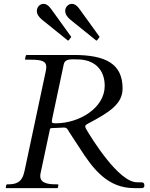

<svg xmlns="http://www.w3.org/2000/svg" viewBox="-20 -972 776 992"><path d="M189.9 -78.1 237.8 -303.2C238.8 -308.6 242.2 -310.1 246.1 -310.1C262.2 -310.1 301.3 -313 310.1 -313C327.1 -313 330.6 -301.3 336.9 -291C358.4 -256.3 374 -234.9 389.2 -210.9C461.9 -95.7 537.6 0 673.8 0H710.4C718.8 0 725.6 -3.4 725.6 -9.8V-17.6C725.6 -22.9 722.7 -29.3 712.4 -29.8C703.1 -30.3 697.3 -30.3 687.5 -30.3C592.8 -30.3 453.6 -256.8 426.3 -303.2C421.9 -310.5 420.4 -315.4 420.4 -319.3C420.4 -325.7 429.2 -330.6 434.1 -333C546.9 -392.6 613.3 -435.1 613.3 -515.1C613.3 -640.6 528.8 -688 361.3 -688H118.7C114.3 -688 113.3 -684.6 112.3 -680.7L109.4 -668C109.4 -665.5 109.9 -663.6 112.3 -663.6H137.7C192.9 -663.6 219.2 -657.2 219.2 -625.5C219.2 -620.1 218.3 -613.3 216.8 -606C117.2 -136.2 115.2 -130.4 106.9 -89.4C94.2 -27.3 63 -19.5 17.1 -19.5C13.7 -19.5 12.7 -17.1 12.2 -15.6L9.8 -3.9C9.8 -2.4 9.8 0 13.2 0H274.9C278.8 0 278.8 -2 279.3 -3.9L281.7 -15.6C281.7 -19 280.8 -19.5 278.8 -19.5C241.2 -19.5 188 -20 188 -62.5C188 -66.9 188.5 -72.3 189.9 -78.1ZM248 -342.8C248 -348.1 248 -352.1 250 -359.9L309.6 -640.6C314 -662.1 335.4 -665.5 355.5 -665.5C364.3 -665.5 373 -665 379.9 -665C466.3 -665 521 -614.3 521 -528.3C521 -414.6 390.1 -335 268.1 -335C256.8 -335 248 -335.9 248 -342.8ZM492.7 -778.3C493.7 -779.3 494.6 -780.3 494.6 -781.2C494.6 -782.2 493.7 -783.2 492.7 -784.2L388.7 -928.2C376.5 -944.8 363.8 -952.1 352.1 -952.1C332 -952.1 316.9 -935.1 316.9 -916C316.9 -896 330.6 -880.9 343.8 -870.1L475.1 -764.2C476.1 -763.2 477.1 -762.2 478 -762.2C479 -762.2 481 -763.2 481.9 -764.2ZM346.2 -778.3C347.2 -779.3 348.1 -780.3 348.1 -781.2C348.1 -782.2 347.2 -783.2 346.2 -784.2L242.2 -928.2C230 -944.8 217.3 -952.1 205.6 -952.1C185.5 -952.1 170.4 -935.1 170.4 -916C170.4 -896 184.1 -880.9 197.3 -870.1L328.6 -764.2C329.6 -763.2 330.6 -762.2 331.5 -762.2C332.5 -762.2 334.5 -763.2 335.4 -764.2Z"/></svg>

Font: Cardo
Style: Italic
Weight: 400
Designer: David J. Perry
Foundry: David J. Perry
Version: Version 0.99